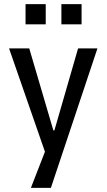

<svg xmlns="http://www.w3.org/2000/svg" viewBox="-20 -732 520 932"><path d="M130 180 215 -39V53L24 -497H122L239 -99H244L359 -497H453L227 180ZM278 -614V-712H376V-614ZM104 -614V-712H202V-614Z"/></svg>

Font: Nunito Sans 7pt Condensed Medium
Style: Regular
Weight: 500
Width: 3
Designer: Vernon Adams
Foundry: Vernon Adams
Version: Version 3.101;gftools[0.9.27]